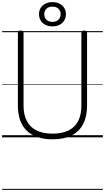

<svg xmlns="http://www.w3.org/2000/svg" viewBox="-20 -1306 998 1826"><path d="M481 19Q400 19 338 -2Q276 -23 234 -63.5Q192 -104 171 -164Q150 -224 150 -303V-996Q150 -1006 156 -1010.5Q162 -1015 176 -1015Q191 -1015 197.5 -1010.5Q204 -1006 204 -996V-301Q204 -214 235.5 -154.5Q267 -95 328.5 -65Q390 -35 481 -35Q570 -35 631 -65Q692 -95 723 -154.5Q754 -214 754 -301V-996Q754 -1006 760.5 -1010.5Q767 -1015 781 -1015Q808 -1015 808 -996V-303Q808 -198 770.5 -126Q733 -54 660.5 -17.5Q588 19 481 19ZM479 -1055Q442 -1055 412.5 -1069.5Q383 -1084 367 -1110.5Q351 -1137 351 -1171Q351 -1205 367 -1231Q383 -1257 412.5 -1271.5Q442 -1286 479 -1286Q517 -1286 545.5 -1271.5Q574 -1257 590.5 -1231Q607 -1205 607 -1171Q607 -1137 590.5 -1110.5Q574 -1084 545.5 -1069.5Q517 -1055 479 -1055ZM479 -1098Q514 -1098 535.5 -1118.5Q557 -1139 557 -1171Q557 -1203 535.5 -1223Q514 -1243 479 -1243Q443 -1243 422 -1223Q401 -1203 401 -1171Q401 -1139 422 -1118.5Q443 -1098 479 -1098ZM0 490H958V500H0ZM0 -20H958V0H0ZM0 -505H958V-500H0ZM0 -1010H958V-1000H0Z"/></svg>

Font: Playwrite PE Guides
Style: Regular
Weight: 400
Designer: Veronika Burian, José Scaglione
Foundry: TypeTogether
Version: Version 1.003